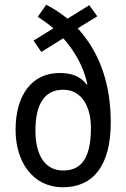

<svg xmlns="http://www.w3.org/2000/svg" viewBox="-20 -783 534 813"><path d="M176 -763 140 -712C162 -697 185 -682 206 -663L122 -611L155 -563L248 -621C297 -565 334 -501 350 -426L347 -425C322 -459 283 -474 233 -474C119 -474 46 -386 46 -233C46 -95 121 10 246 10C376 10 449 -84 449 -264C449 -437 397 -567 309 -663L392 -714L358 -761L266 -704C237 -727 207 -747 176 -763ZM248 -403C327 -403 365 -330 365 -242C365 -122 330 -61 248 -61C165 -61 130 -134 130 -230C130 -343 169 -403 248 -403Z"/></svg>

Font: Noto Sans Malayalam Condensed
Style: Regular
Weight: 400
Width: 3
Designer: Jelle Bosma - Monotype Design Team
Foundry: Monotype Imaging Inc.
Version: Version 2.104